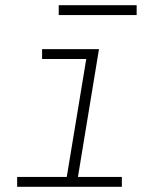

<svg xmlns="http://www.w3.org/2000/svg" viewBox="-20 -719 640 739"><path d="M46 0V-38H237L312 -492H142V-530H361L280 -38H449V0ZM506 -661H206V-699H506Z"/></svg>

Font: Iosevka Curly Slab XLtExObl
Style: Regular
Weight: 200
Width: 7
Italic angle: -9°
Monospace: yes
Designer: Belleve Invis
Foundry: Belleve Invis
Version: Version 11.0.0; ttfautohint (v1.8.3)